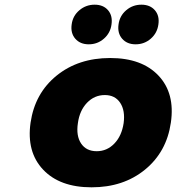

<svg xmlns="http://www.w3.org/2000/svg" viewBox="-20 -801 761 828"><path d="M111.8 -272Q130.4 -398.9 224.1 -474.9Q317.9 -550.8 455.1 -550.8Q592.3 -550.8 663.8 -474.6Q735.4 -398.4 716.8 -272Q698.7 -146 605.5 -69.6Q512.2 6.8 375 6.8Q237.8 6.8 165.8 -69.6Q93.8 -146 111.8 -272ZM289.1 -695.8Q293.9 -732.9 322.3 -756.8Q350.6 -780.8 388.2 -780.8Q425.3 -780.8 445.8 -757.1Q466.3 -733.4 460.9 -695.8Q456.1 -658.7 428.2 -634.3Q400.4 -609.9 362.8 -609.9Q325.7 -609.9 304.7 -634Q283.7 -658.2 289.1 -695.8ZM315.9 -270Q307.6 -215.3 329.8 -182.1Q352.1 -148.9 397 -148.9Q441.4 -148.9 473.1 -181.9Q504.9 -214.8 513.2 -270Q520.5 -324.2 498.3 -357.7Q476.1 -391.1 432.1 -391.1Q387.2 -391.1 355.2 -357.7Q323.2 -324.2 315.9 -270ZM491.2 -695.8Q496.1 -732.9 524.2 -756.8Q552.2 -780.8 589.8 -780.8Q627 -780.8 647.7 -757.1Q668.5 -733.4 663.1 -695.8Q658.2 -658.7 630.4 -634.3Q602.5 -609.9 564.9 -609.9Q527.8 -609.9 506.8 -634Q485.8 -658.2 491.2 -695.8Z"/></svg>

Font: Trueno ExtraBold
Style: Italic
Weight: 800
Designer: Julieta Ulanovsky
Foundry: Julieta Ulanovsky
Version: Version 3.001b | FøM Fix